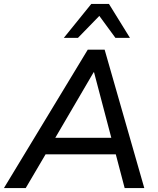

<svg xmlns="http://www.w3.org/2000/svg" viewBox="-48 -958 804 978"><path d="M-28 0 399 -705H485L687 0H587L536 -194L571 -172H151L196 -192L83 0ZM429 -590 223 -238 200 -256H549L524 -237L431 -590ZM277 -765 417 -938H507L614 -765H540L458 -877L349 -765Z"/></svg>

Font: Nunito Sans 12pt ExtraLight 12pt SemiBold
Style: Italic
Weight: 600
Italic angle: -9°
Version: Version 3.101;gftools[0.9.27]